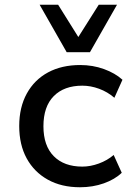

<svg xmlns="http://www.w3.org/2000/svg" viewBox="-20 -780 561 809"><path d="M317 9Q239 9 181.5 -23Q124 -55 92.5 -112.5Q61 -170 61 -249Q61 -328 93 -386Q125 -444 182.5 -475Q240 -506 318 -506Q371 -506 418 -489Q465 -472 496 -444L462 -368Q433 -393 397.5 -406Q362 -419 327 -419Q250 -419 206.5 -375Q163 -331 163 -248Q163 -166 206.5 -122Q250 -78 327 -78Q361 -78 396.5 -91Q432 -104 459 -127L493 -52Q464 -24 417.5 -7.5Q371 9 317 9ZM261 -560 147 -760H225L310 -624L396 -760H473L359 -560Z"/></svg>

Font: Nunito Sans 7pt Medium
Style: Regular
Weight: 500
Designer: Vernon Adams
Foundry: Vernon Adams
Version: Version 3.101;gftools[0.9.27]